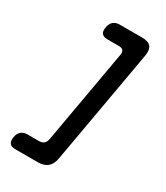

<svg xmlns="http://www.w3.org/2000/svg" viewBox="-254 -989 1107 1278"><g transform="rotate(30 300.0 -350.0)"><path d="M257 183H85Q54 183 42 167Q30 151 35 120Q40 89 58.5 73Q77 57 107 57H195Q218 57 231.5 46Q245 35 250 10L377 -710Q381 -735 371.5 -746Q362 -757 338 -757H251Q220 -757 207.5 -773Q195 -789 201 -820Q206 -851 224.5 -867Q243 -883 273 -883H446Q494 -883 512.5 -860Q531 -837 523 -789L368 89Q360 137 333 160Q306 183 257 183Z"/></g></svg>

Font: Maple Mono
Style: Bold Italic
Weight: 700
Italic angle: -10°
Monospace: yes
Designer: subframe7536
Version: Version 7.000